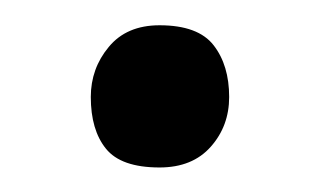

<svg xmlns="http://www.w3.org/2000/svg" viewBox="-20 -347 261 155"><path d="M108.8 -211.8Q77.7 -211.8 65.5 -227Q53.3 -242.1 53.3 -268.7Q53.3 -291.7 67.8 -309.1Q82.2 -326.6 108.8 -326.6Q140 -326.6 152.5 -310.4Q165 -294.3 165 -268.7Q165 -245.3 150.2 -228.6Q135.4 -211.8 108.8 -211.8Z"/></svg>

Font: Yanone Kaffeesatz ExtraLight
Style: Regular
Weight: 200
Designer: Yanone (Cyrillic: Daniel Pouzeot, Huerta Tipografica, and Cyreal)
Foundry: Yanone
Version: Version 2.003